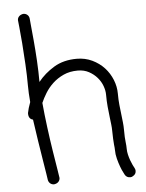

<svg xmlns="http://www.w3.org/2000/svg" viewBox="-55 -816 676 888"><g transform="rotate(-5 282.5 -372.0)"><path d="M508.8 -106.4Q508.8 -93.8 512.2 -79.6Q515.6 -65.4 520 -53.2Q524.4 -41 529.3 -30.8Q534.2 -20.5 537.1 -15.6Q539.1 -11.7 540 -8.8Q541 -5.9 541 -2Q541 13.7 526.4 21.5Q521.5 25.4 513.7 25.4Q497.1 25.4 489.3 11.7Q489.3 10.7 483.4 0Q477.5 -10.7 471.2 -27.8Q464.8 -44.9 459.5 -65.4Q454.1 -85.9 454.1 -106.4Q454.1 -111.3 453.6 -117.2Q453.1 -123 452.1 -130.9Q451.2 -143.6 450.2 -159.2Q449.2 -174.8 449.2 -196.3Q449.2 -210 447.3 -225.6Q445.3 -241.2 443.4 -258.8Q440.4 -282.2 438 -308.6Q435.5 -335 435.5 -365.2Q435.5 -383.8 427.7 -405.3Q419.9 -426.8 404.3 -444.8Q388.7 -462.9 366.2 -475.1Q343.8 -487.3 314.5 -487.3Q277.3 -487.3 248.5 -474.1Q219.7 -460.9 198.2 -440.9Q176.8 -420.9 162.1 -397Q147.5 -373 138.7 -352.5Q143.6 -298.8 151.4 -238.3Q159.2 -177.7 167.5 -125.5Q175.8 -73.2 181.6 -38.1Q187.5 -2.9 187.5 0Q187.5 9.8 180.7 17.6Q173.8 25.4 160.2 27.3Q149.4 27.3 142.1 21Q134.8 14.6 132.8 4.9Q132.8 2 128.4 -24.4Q124 -50.8 117.7 -90.8Q111.3 -130.9 103.5 -180.2Q95.7 -229.5 88.9 -279.3Q67.4 -284.2 68.4 -311.5Q72.3 -333 83 -361.3Q81.1 -382.8 80.1 -401.9Q79.1 -420.9 79.1 -437.5Q79.1 -484.4 76.2 -537.1Q73.2 -589.8 69.8 -635.3Q66.4 -680.7 63 -710.9Q59.6 -741.2 59.6 -743.2Q59.6 -753.9 66.9 -761.2Q74.2 -768.6 86.9 -770.5Q97.7 -770.5 105.5 -763.7Q113.3 -756.8 114.3 -746.1Q114.3 -743.2 117.2 -714.4Q120.1 -685.5 124 -642.6Q127.9 -599.6 130.9 -548.3Q133.8 -497.1 133.8 -450.2Q164.1 -488.3 208.5 -515.1Q252.9 -542 314.5 -542Q353.5 -542 386.2 -526.4Q418.9 -510.7 441.9 -485.8Q464.8 -460.9 477.5 -429.2Q490.2 -397.5 490.2 -365.2Q490.2 -336.9 492.7 -312.5Q495.1 -288.1 498 -265.6Q500 -247.1 502 -230Q503.9 -212.9 503.9 -196.3Q503.9 -158.2 506.8 -136.7Q507.8 -127.9 508.3 -121.1Q508.8 -114.3 508.8 -106.4Z"/></g></svg>

Font: Coming Soon
Style: Regular
Weight: 400
Designer: Dathan Boardman
Foundry: Open Window
Version: Version 1.002